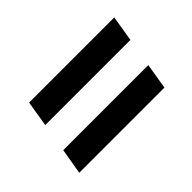

<svg xmlns="http://www.w3.org/2000/svg" viewBox="-51 -662 748 748"><g transform="rotate(-45 323.0 -288.0)"><path d="M65.4 -122.6 83.5 -229H552.2L534.7 -122.6ZM103 -347.7 120.6 -454.1H589.8L572.3 -347.7Z"/></g></svg>

Font: Inter Display SemiBold
Style: Italic
Weight: 600
Italic angle: -9.39999°
Designer: Rasmus Andersson
Foundry: rsms
Version: Version 4.000;git-a52131595